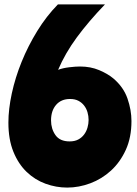

<svg xmlns="http://www.w3.org/2000/svg" viewBox="-20 -838 620 869"><path d="M455 -818Q380 -740 327.5 -668.5Q275 -597 243 -522Q264 -530 293 -533.5Q322 -537 342 -537Q390 -537 429 -520.5Q468 -504 493 -483Q539 -444 557 -392Q575 -340 575 -290Q575 -216 549.5 -160Q524 -104 482.5 -66Q441 -28 389 -8.5Q337 11 284 11Q234 11 186 -6.5Q138 -24 100.5 -60Q63 -96 40.5 -151.5Q18 -207 18 -283Q18 -344 33.5 -415.5Q49 -487 78 -558.5Q107 -630 148.5 -697.5Q190 -765 242 -818ZM297 -390Q257 -390 234 -363.5Q211 -337 211 -293Q211 -255 231 -226.5Q251 -198 295 -198Q318 -198 334 -206.5Q350 -215 360.5 -229Q371 -243 376 -260.5Q381 -278 381 -295Q381 -313 376 -330Q371 -347 360.5 -360.5Q350 -374 334.5 -382Q319 -390 297 -390Z"/></svg>

Font: Ranchers
Style: Regular
Weight: 400
Designer: Pablo Impallari, Brenda Gallo
Foundry: Pablo Impallari, Brenda Gallo
Version: Version 1.000; ttfautohint (v0.8) -G 200 -r 50